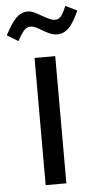

<svg xmlns="http://www.w3.org/2000/svg" viewBox="-91 -842 443 876"><g transform="rotate(-5 130.5 -403.5)"><path d="M242.7 -806.6C232.4 -782.7 223.6 -767.1 216.8 -759.3C209.5 -751.5 200.7 -747.6 189.9 -747.6C176.3 -747.6 165 -753.9 134.3 -770C105 -787.1 87.9 -796.4 68.8 -796.4C49.8 -796.4 32.7 -789.1 17.6 -774.9C2.4 -760.3 -15.1 -733.9 -35.2 -696.3L15.6 -665.5C29.3 -690.4 40 -706.5 48.3 -714.8C56.2 -722.7 65.4 -726.6 75.7 -726.6C88.9 -726.6 100.1 -722.2 125 -707C151.9 -690.9 171.4 -680.7 193.4 -680.7C214.4 -680.7 232.4 -688 247.6 -703.1C262.7 -717.8 278.3 -743.7 295.4 -781.2ZM82 -582.5V0H176.8V-582.5Z"/></g></svg>

Font: Estedad Medium
Style: Regular
Weight: 500
Designer: Amin Abedi
Version: Version 7.3